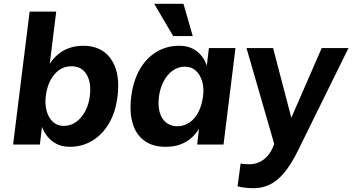

<svg xmlns="http://www.w3.org/2000/svg" viewBox="-20 -761 1855 1011"><path d="M242 -425Q259 -452 284 -473.5Q309 -495 343 -507.5Q377 -520 418 -520Q484 -520 527.5 -488Q571 -456 590 -397Q609 -338 599 -255Q589 -171 554 -111.5Q519 -52 466 -20Q413 12 347 12Q308 12 278.5 -3Q249 -18 230 -42Q211 -66 201 -93L190 0H49L136 -700H276ZM354 -412Q320 -412 292 -392.5Q264 -373 245.5 -338Q227 -303 221 -255Q216 -211 226 -175.5Q236 -140 259 -119Q282 -98 316 -98Q352 -98 381 -119Q410 -140 429 -176Q448 -212 453 -255Q459 -303 449 -338.5Q439 -374 415 -393.5Q391 -413 354 -412Z M852 12Q784 12 740 -20Q696 -52 678.5 -111.5Q661 -171 671 -253Q682 -337 716.5 -396.5Q751 -456 804.5 -488Q858 -520 923 -520Q965 -520 994 -505Q1023 -490 1041.5 -466.5Q1060 -443 1069 -415L1080 -508H1220L1157 0H1018L1028 -83Q1012 -56 987.5 -34.5Q963 -13 930 -0.5Q897 12 852 12ZM916 -96Q950 -97 978 -116Q1006 -135 1024.5 -170.5Q1043 -206 1049 -253Q1055 -297 1044.5 -332.5Q1034 -368 1011 -389Q988 -410 954 -410Q918 -410 889 -389Q860 -368 841.5 -332.5Q823 -297 817 -253Q811 -205 821 -169.5Q831 -134 855.5 -115Q880 -96 916 -96ZM892 -571 792 -741H946L995 -571Z M1316 230Q1286 230 1263 226.5Q1240 223 1231 220L1247 100Q1255 102 1271.5 103Q1288 104 1295 104Q1318 104 1342.5 94Q1367 84 1388.5 60.5Q1410 37 1424 -3L1278 -508H1418L1514 -141L1674 -508H1815L1548 34Q1513 105 1476.5 148.5Q1440 192 1400.5 211Q1361 230 1316 230Z"/></svg>

Font: Inclusive Sans
Style: Italic
Weight: 400
Italic angle: -7°
Designer: Olivia King
Foundry: Olivia King
Version: Version 2.004